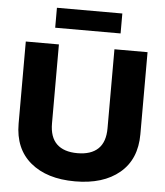

<svg xmlns="http://www.w3.org/2000/svg" viewBox="-57 -870 797 930"><g transform="rotate(5 342.0 -405.0)"><path d="M182 -820H500V-723H182ZM46 -245V-644H207V-260Q207 -193 241.5 -160Q276 -127 342 -127Q408 -127 442.5 -160Q477 -193 477 -260V-644H638V-245Q638 -123 558.5 -56.5Q479 10 342 10Q205 10 125.5 -56.5Q46 -123 46 -245Z"/></g></svg>

Font: Kanit SemiBold
Style: Regular
Weight: 600
Designer: Katatrad Team
Foundry: CadsonDemak
Version: Version 1.030